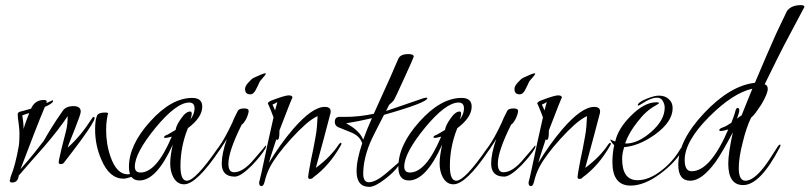

<svg xmlns="http://www.w3.org/2000/svg" viewBox="-20 -705 3158 749"><path d="M27 7Q18 7 18 -1Q18 -2 18.5 -3Q19 -4 20 -6V-7Q20 -12 23 -19Q40 -61 53 -134Q56 -151 56 -185Q56 -197 53 -222Q51 -235 50 -244Q49 -253 49 -259Q49 -266 57 -269Q65 -271 76 -274Q87 -277 101 -281Q116 -315 151 -315Q166 -315 161 -303Q173 -308 179 -311Q185 -314 185 -314Q187 -314 187 -311Q187 -302 155 -288Q138 -248 114.5 -187.5Q91 -127 60 -45Q91 -80 113.5 -108Q136 -136 151 -156Q162 -176 180.5 -206Q199 -236 225 -273Q237 -291 267 -291Q295 -291 295 -269Q295 -260 272 -202Q244 -133 244 -129Q270 -152 293.5 -180.5Q317 -209 338 -242Q342 -249 346 -249Q349 -249 349 -244Q349 -231 296 -158Q280 -136 263 -114Q246 -92 229 -70Q226 -65 216 -65Q209 -65 209 -72Q209 -77 212 -90Q215 -103 220 -125Q224 -141 228 -156.5Q232 -172 236 -188Q241 -206 242.5 -222Q244 -238 244 -252Q209 -199 152 -133Q127 -105 102.5 -77Q78 -49 53 -20Q50 7 27 7ZM462 -8Q407 -8 376 -81Q351 -137 351 -200Q351 -219 353 -233Q355 -247 359 -255Q365 -266 390 -266Q402 -266 402 -262Q400 -260 397 -240Q394 -221 394 -198Q394 -172 398 -146Q402 -120 411 -94Q435 -25 478 -25Q487 -25 496 -29Q509 -34 513 -34Q518 -34 518 -31Q518 -23 496 -16Q472 -8 462 -8ZM72 -202Q77 -219 83 -235Q89 -251 94 -264Q90 -263 83 -260.5Q76 -258 67 -255Q69 -242 70.5 -229Q72 -216 72 -202ZM402 -262V-260V-262Q402 -262 402 -262Z M698 14Q671 14 656 -14Q644 -37 644 -67Q644 -82 646.5 -100.5Q649 -119 654 -141Q591 -1 524 -1Q483 -1 483 -54Q483 -139 565 -230Q648 -323 730 -323Q769 -323 769 -289Q769 -247 713 -205Q684 -133 684 -57Q684 0 709 0Q742 0 829 -126Q835 -134 838 -134Q841 -134 841 -130Q841 -125 837 -120Q747 14 698 14ZM528 -32Q591 -32 650 -172Q642 -170 635.5 -168.5Q629 -167 624 -167Q620 -167 620 -170Q620 -175 634 -180Q639 -183 647 -187.5Q655 -192 665 -198Q667 -215 686 -242Q705 -270 722 -270Q728 -270 728 -261Q728 -254 723 -239Q739 -261 739 -282Q739 -305 718 -305Q668 -305 587 -207Q506 -108 506 -55Q506 -32 528 -32Z M956 -337Q936 -337 936 -358Q936 -369 948 -382Q955 -390 960.5 -395Q966 -400 971 -402Q1007 -419 1014 -419Q1017 -419 1017 -417Q1017 -414 994 -388Q993 -387 990 -379.5Q987 -372 979 -357Q970 -337 956 -337ZM896 -16Q845 -16 845 -67Q845 -105 865 -163Q861 -156 856.5 -149Q852 -142 847 -135Q834 -113 829 -113Q827 -113 827 -116Q827 -124 833 -131Q857 -164 886 -226Q889 -234 894.5 -246Q900 -258 908 -273Q913 -282 933 -282Q950 -282 950 -272Q950 -262 941 -242Q930 -222 923 -219Q871 -115 871 -66Q871 -33 893 -33Q929 -33 972 -85Q1017 -137 1016 -137Q1018 -137 1018 -134Q1018 -133 1016 -127Q1007 -111 993.5 -94.5Q980 -78 963 -60Q919 -16 896 -16Z M1000 21Q991 21 991 8V6Q995 -8 999.5 -29Q1004 -50 1010 -78Q1016 -106 1025 -148.5Q1034 -191 1047 -247Q1046 -249 1043.5 -256.5Q1041 -264 1036 -276Q1031 -289 1028 -295Q1025 -301 1025 -301Q1025 -308 1042 -314Q1092 -333 1106 -333Q1121 -333 1121 -324Q1121 -324 1121 -324Q1120 -327 1070 -196V-187Q1070 -159 1061 -159Q1060 -159 1058 -162Q1050 -137 1042.5 -114.5Q1035 -92 1029 -70Q1051 -106 1074.5 -139Q1098 -172 1123 -201Q1198 -288 1247 -288Q1270 -288 1270 -270Q1270 -264 1267 -255Q1258 -221 1244.5 -169.5Q1231 -118 1212 -50Q1270 -93 1302 -142Q1307 -148 1309 -148Q1312 -148 1312 -144Q1312 -142 1309 -137Q1265 -59 1202 -13Q1198 -7 1189 -7Q1182 -7 1182 -15Q1182 -17 1184.5 -33.5Q1187 -50 1193 -80Q1198 -102 1202 -123Q1206 -144 1210 -166Q1215 -191 1216.5 -212.5Q1218 -234 1219 -252Q1197 -242 1171.5 -219.5Q1146 -197 1115 -163Q1058 -100 1033 -53Q1019 -26 1012 5Q1008 21 1000 21ZM1053 -274 1062 -307Q1057 -303 1043 -297Q1046 -291 1048.5 -285Q1051 -279 1053 -274Z M1421 24Q1371 24 1371 -37Q1371 -81 1393 -146Q1389 -159 1379 -169.5Q1369 -180 1353 -187Q1340 -193 1326.5 -198Q1313 -203 1299 -209Q1286 -215 1286 -230Q1286 -246 1300 -249H1327Q1380 -249 1438 -261L1439 -263L1505 -409Q1510 -420 1517 -437Q1524 -454 1534 -476Q1542 -494 1573 -494Q1594 -494 1594 -484Q1594 -481 1557 -400Q1519 -316 1515 -312Q1513 -310 1508.5 -305.5Q1504 -301 1498 -296Q1494 -289 1486 -272Q1501 -277 1537.5 -289.5Q1574 -302 1632 -322Q1636 -323 1639 -323.5Q1642 -324 1643 -324Q1647 -324 1647 -322Q1647 -305 1478 -257Q1458 -218 1444 -190.5Q1430 -163 1423 -146Q1410 -114 1403.5 -84.5Q1397 -55 1397 -27Q1397 6 1419 6Q1446 6 1490 -32Q1513 -52 1524 -61.5Q1535 -71 1535 -71Q1538 -71 1538 -68Q1538 -65 1535 -59Q1519 -35 1484 -8Q1443 24 1421 24ZM1397 -160Q1404 -180 1412.5 -201Q1421 -222 1431 -244Q1406 -238 1380.5 -233Q1355 -228 1330 -224Q1382 -197 1397 -160Z M1749 14Q1722 14 1707 -14Q1695 -37 1695 -67Q1695 -82 1697.5 -100.5Q1700 -119 1705 -141Q1642 -1 1575 -1Q1534 -1 1534 -54Q1534 -139 1616 -230Q1699 -323 1781 -323Q1820 -323 1820 -289Q1820 -247 1764 -205Q1735 -133 1735 -57Q1735 0 1760 0Q1793 0 1880 -126Q1886 -134 1889 -134Q1892 -134 1892 -130Q1892 -125 1888 -120Q1798 14 1749 14ZM1579 -32Q1642 -32 1701 -172Q1693 -170 1686.5 -168.5Q1680 -167 1675 -167Q1671 -167 1671 -170Q1671 -175 1685 -180Q1690 -183 1698 -187.5Q1706 -192 1716 -198Q1718 -215 1737 -242Q1756 -270 1773 -270Q1779 -270 1779 -261Q1779 -254 1774 -239Q1790 -261 1790 -282Q1790 -305 1769 -305Q1719 -305 1638 -207Q1557 -108 1557 -55Q1557 -32 1579 -32Z M2007 -337Q1987 -337 1987 -358Q1987 -369 1999 -382Q2006 -390 2011.5 -395Q2017 -400 2022 -402Q2058 -419 2065 -419Q2068 -419 2068 -417Q2068 -414 2045 -388Q2044 -387 2041 -379.5Q2038 -372 2030 -357Q2021 -337 2007 -337ZM1947 -16Q1896 -16 1896 -67Q1896 -105 1916 -163Q1912 -156 1907.5 -149Q1903 -142 1898 -135Q1885 -113 1880 -113Q1878 -113 1878 -116Q1878 -124 1884 -131Q1908 -164 1937 -226Q1940 -234 1945.5 -246Q1951 -258 1959 -273Q1964 -282 1984 -282Q2001 -282 2001 -272Q2001 -262 1992 -242Q1981 -222 1974 -219Q1922 -115 1922 -66Q1922 -33 1944 -33Q1980 -33 2023 -85Q2068 -137 2067 -137Q2069 -137 2069 -134Q2069 -133 2067 -127Q2058 -111 2044.5 -94.5Q2031 -78 2014 -60Q1970 -16 1947 -16Z M2051 21Q2042 21 2042 8V6Q2046 -8 2050.5 -29Q2055 -50 2061 -78Q2067 -106 2076 -148.5Q2085 -191 2098 -247Q2097 -249 2094.5 -256.5Q2092 -264 2087 -276Q2082 -289 2079 -295Q2076 -301 2076 -301Q2076 -308 2093 -314Q2143 -333 2157 -333Q2172 -333 2172 -324Q2172 -324 2172 -324Q2171 -327 2121 -196V-187Q2121 -159 2112 -159Q2111 -159 2109 -162Q2101 -137 2093.5 -114.5Q2086 -92 2080 -70Q2102 -106 2125.5 -139Q2149 -172 2174 -201Q2249 -288 2298 -288Q2321 -288 2321 -270Q2321 -264 2318 -255Q2309 -221 2295.5 -169.5Q2282 -118 2263 -50Q2321 -93 2353 -142Q2358 -148 2360 -148Q2363 -148 2363 -144Q2363 -142 2360 -137Q2316 -59 2253 -13Q2249 -7 2240 -7Q2233 -7 2233 -15Q2233 -17 2235.5 -33.5Q2238 -50 2244 -80Q2249 -102 2253 -123Q2257 -144 2261 -166Q2266 -191 2267.5 -212.5Q2269 -234 2270 -252Q2248 -242 2222.5 -219.5Q2197 -197 2166 -163Q2109 -100 2084 -53Q2070 -26 2063 5Q2059 21 2051 21ZM2104 -274 2113 -307Q2108 -303 2094 -297Q2097 -291 2099.5 -285Q2102 -279 2104 -274Z M2440 19Q2369 19 2369 -73Q2369 -87 2370.5 -103.5Q2372 -120 2376 -139Q2372 -142 2368 -147.5Q2364 -153 2360 -161Q2364 -160 2368.5 -157.5Q2373 -155 2380 -153Q2391 -203 2440 -252Q2493 -306 2540 -306Q2551 -306 2551 -303Q2551 -301 2537 -293Q2500 -273 2468 -231Q2434 -189 2419 -147Q2420 -146 2420 -146Q2420 -146 2421 -145Q2469 -145 2521 -191Q2573 -237 2573 -285Q2573 -299 2565 -312Q2558 -324 2543 -324Q2524 -324 2498 -309Q2473 -293 2470 -293Q2468 -293 2468 -294Q2468 -306 2503 -320Q2533 -332 2550 -332Q2574 -332 2588 -319Q2604 -306 2604 -283Q2604 -230 2535 -180Q2473 -136 2415 -131Q2407 -107 2407 -85Q2407 -2 2467 -2Q2513 -2 2563 -42Q2605 -75 2633 -122Q2642 -136 2648 -136Q2649 -136 2649 -134Q2649 -130 2641 -116Q2610 -67 2554 -26Q2493 19 2440 19Z M2879 17Q2821 17 2821 -67Q2821 -108 2839 -189Q2818 -149 2801 -120Q2784 -91 2772 -74Q2718 0 2673 0Q2626 0 2626 -62Q2626 -157 2727 -264Q2828 -371 2925 -382Q2947 -435 2968 -483Q2989 -531 3008 -574Q3016 -591 3026.5 -613Q3037 -635 3050 -662Q3067 -685 3104 -685Q3118 -685 3118 -678Q3118 -678 3116 -674Q3108 -658 3094.5 -633.5Q3081 -609 3064 -576Q3036 -524 3011 -473.5Q2986 -423 2963 -376Q2975 -373 2975 -358Q2975 -340 2951 -299Q2938 -279 2928 -265.5Q2918 -252 2910 -246Q2891 -207 2877 -148Q2862 -90 2862 -49Q2862 0 2888 0Q2919 0 2961 -54Q2975 -71 3015 -135Q3020 -141 3022 -141Q3025 -141 3025 -138Q3025 -138 3023 -132Q2946 17 2879 17ZM2678 -37Q2751 -37 2821 -200Q2802 -194 2790 -194Q2786 -194 2786 -198Q2786 -203 2800 -208Q2814 -213 2833 -226Q2837 -236 2841.5 -248.5Q2846 -261 2850 -276Q2853 -284 2857 -284Q2864 -284 2864 -275Q2864 -266 2855 -242Q2860 -246 2864.5 -249.5Q2869 -253 2873 -255Q2883 -280 2893.5 -306Q2904 -332 2915 -359Q2839 -342 2747 -250Q2651 -154 2651 -81Q2651 -37 2678 -37Z"/></svg>

Font: Ruthie
Style: Regular
Weight: 400
Designer: Robert E. Leuschke
Foundry: Robert E. Leuschke
Version: Version 1.012